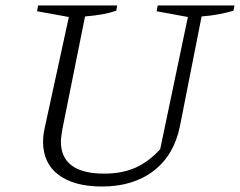

<svg xmlns="http://www.w3.org/2000/svg" viewBox="-20 -671 875 700"><path d="M352 9Q250 9 193.5 -33.5Q137 -76 137 -154Q137 -163 138 -174Q139 -185 142 -200L231 -609L115 -630L119 -651H407L404 -632Q381 -624 353.5 -619Q326 -614 290 -611L207 -198Q205 -184 203.5 -173.5Q202 -163 202 -155Q202 -97 241.5 -67.5Q281 -38 360 -38Q425 -38 473.5 -59.5Q522 -81 564 -127L665 -609L551 -630L555 -651H835L831 -632Q808 -625 780 -619.5Q752 -614 715 -611L636 -211Q615 -106 540.5 -48.5Q466 9 352 9Z"/></svg>

Font: Piazzolla Thin ExtraLight
Style: Italic
Weight: 250
Italic angle: -11.3°
Version: Version 2.005